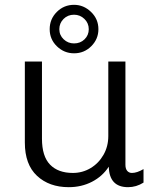

<svg xmlns="http://www.w3.org/2000/svg" viewBox="-20 -766 658 796"><path d="M154 -191Q154 -118 187.5 -83.5Q221 -49 282 -49Q322 -49 355.5 -69Q389 -89 409 -124Q429 -159 429 -202V-511H500V-83Q500 -66 507.5 -57.5Q515 -49 527 -49Q548 -49 575 -65V-9Q545 10 511 10Q433 10 431 -75Q405 -35 361.5 -12.5Q318 10 265 10Q184 10 133.5 -37Q83 -84 83 -175V-511H154ZM186 -645Q186 -687 215.5 -716.5Q245 -746 287 -746Q327 -746 357.5 -716.5Q388 -687 388 -645Q388 -604 358.5 -574.5Q329 -545 287 -545Q246 -545 216 -574Q186 -603 186 -645ZM348 -645Q348 -670 330 -687.5Q312 -705 287 -705Q261 -705 243.5 -687.5Q226 -670 226 -645Q226 -620 244 -603Q262 -586 287 -586Q313 -586 330.5 -603Q348 -620 348 -645Z"/></svg>

Font: Chivo Light
Style: Regular
Weight: 300
Designer: Hector Gatti
Foundry: Omnibus-Type
Version: Version 1.007